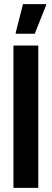

<svg xmlns="http://www.w3.org/2000/svg" viewBox="-20 -908 250 928"><path d="M45 -688H165V0H45ZM56 -750 91 -888H203V-883L148 -745H56Z"/></svg>

Font: Saira ExtraCondensed
Style: Bold
Weight: 700
Width: 2
Designer: Hector Gatti with collaboration of the Omnibus-Type team
Foundry: Omnibus-Type
Version: Version 0.072; ttfautohint (v1.8)